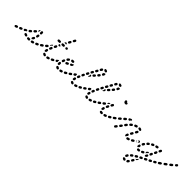

<svg xmlns="http://www.w3.org/2000/svg" viewBox="172 -1745 3241 3241"><g transform="rotate(45 1793.0 -124.0)"><path d="M38 3Q41 -3 40 -10Q39 -12 39 -14Q38 -16 37 -19Q33 -24 27 -26Q20 -29 14 -26Q1 -22 -7 -19Q-14 -16 -18 -9Q-22 -1 -19 7Q-16 14 -9 18Q-1 22 7 19Q15 16 27 11Q34 9 38 3ZM325 18Q321 19 317 19Q306 19 294 18Q286 17 280 11Q275 5 276 -4Q276 -8 278 -11Q280 -15 283 -17Q286 -20 290 -21Q294 -22 298 -22Q308 -21 318 -21Q324 -21 329 -17Q334 -13 336 -8Q336 -3 337 2Q337 2 337 2Q337 5 335 8Q334 11 332 13Q329 16 325 18ZM417 -2Q421 -8 420 -16Q419 -16 419 -17Q418 -20 417 -24Q415 -26 414 -28Q412 -29 410 -31Q406 -32 402 -33Q398 -33 394 -32Q384 -29 375 -27Q371 -26 367 -24Q364 -22 362 -18Q360 -15 359 -11Q358 -7 359 -3Q361 5 368 9Q375 14 383 12Q394 9 406 6Q413 4 417 -2ZM207 -3Q199 -6 196 -14Q193 -22 196 -29Q198 -33 201 -36Q204 -39 207 -40Q211 -42 215 -42Q219 -41 223 -40Q232 -36 241 -33Q247 -31 251 -26Q255 -21 255 -15Q254 -10 253 -6Q250 1 243 4Q236 7 229 5Q217 1 207 -3ZM116 -29Q119 -35 118 -42Q117 -44 116 -45Q115 -48 114 -50Q110 -56 104 -58Q97 -59 91 -57L70 -48Q67 -47 64 -44Q61 -41 60 -37Q58 -34 58 -30Q58 -26 60 -22Q61 -18 64 -16Q67 -13 70 -11Q74 -10 78 -10Q82 -10 86 -11L106 -20Q113 -23 116 -29ZM493 -31Q495 -34 496 -38Q497 -41 497 -44Q497 -47 497 -50Q496 -51 496 -51Q494 -54 492 -58Q490 -60 488 -61Q486 -62 484 -63Q480 -64 476 -64Q472 -64 468 -62Q459 -57 450 -53Q446 -51 443 -48Q440 -45 439 -42Q438 -38 438 -34Q438 -30 440 -26Q443 -19 451 -16Q459 -13 466 -16Q476 -21 487 -26Q490 -28 493 -31ZM334 -44Q333 -46 331 -47Q328 -52 329 -57Q329 -63 332 -67Q337 -75 342 -84Q345 -91 353 -94Q361 -97 368 -93Q372 -91 375 -88Q377 -85 378 -81Q380 -78 379 -74Q379 -70 377 -66Q373 -57 367 -49Q361 -47 355 -43Q351 -40 347 -36Q345 -36 343 -37Q341 -38 339 -39Q337 -42 334 -44ZM193 -68Q193 -68 193 -68Q194 -71 194 -74Q194 -77 193 -80Q193 -81 193 -81Q190 -84 188 -88Q186 -90 184 -91Q182 -92 180 -93Q176 -94 172 -94Q168 -93 165 -91Q156 -87 146 -82Q138 -78 136 -70Q133 -62 137 -55Q138 -51 141 -49Q144 -46 148 -45Q152 -44 156 -44Q160 -44 163 -46Q165 -47 167 -48Q171 -54 177 -59Q184 -65 192 -67Q193 -67 193 -67Q193 -67 193 -68ZM553 -73Q554 -82 549 -88Q547 -92 544 -94Q541 -96 537 -97Q533 -97 529 -97Q525 -96 522 -93L519 -92Q516 -90 514 -86Q512 -83 511 -79Q510 -75 511 -71Q512 -67 514 -64Q516 -61 520 -59Q523 -56 527 -56Q531 -55 535 -56Q539 -57 542 -59L544 -61Q551 -65 553 -73ZM262 -119Q263 -126 259 -132Q258 -133 257 -134Q255 -136 253 -138Q248 -142 241 -142Q234 -141 229 -137Q220 -129 213 -123Q206 -118 206 -110Q205 -101 210 -95Q215 -88 224 -88Q232 -87 238 -92Q246 -99 255 -107Q261 -111 262 -119ZM364 -158Q364 -162 366 -165Q368 -169 372 -171Q375 -173 379 -174Q383 -175 387 -175Q395 -173 400 -167Q404 -160 403 -152Q401 -140 399 -129Q397 -122 391 -117Q385 -113 378 -114Q373 -116 369 -117Q363 -120 361 -126Q359 -132 360 -138Q362 -148 364 -158ZM305 -153 317 -165Q322 -170 323 -177Q324 -184 320 -190Q318 -191 317 -192Q315 -194 314 -196Q308 -200 301 -199Q294 -198 289 -193L277 -181L273 -178Q267 -172 267 -164Q267 -156 273 -150Q279 -144 287 -144Q295 -144 301 -149ZM368 -217V-220Q368 -229 368 -237Q368 -246 373 -252Q379 -258 387 -258Q395 -259 401 -253Q408 -247 408 -239Q408 -230 408 -220V-216Q408 -212 407 -209Q405 -205 402 -202Q400 -200 397 -199Q394 -197 391 -197Q391 -197 390 -197Q386 -197 382 -197Q376 -199 372 -205Q368 -210 368 -217ZM348 -252Q348 -253 348 -254Q348 -253 348 -253Q347 -253 347 -253L332 -237Q329 -234 328 -230Q326 -227 326 -223Q326 -219 328 -215Q330 -211 333 -209Q336 -206 340 -204Q344 -203 348 -203Q346 -210 346 -217V-220Q346 -228 345 -237Q345 -245 348 -252Z M703 17Q696 21 688 19Q673 15 661 7Q655 2 653 -6Q652 -14 657 -21Q659 -24 662 -26Q666 -28 670 -29Q674 -29 677 -29Q681 -28 685 -25Q690 -21 698 -19Q702 -18 705 -16Q708 -14 710 -10Q711 -9 711 -8Q711 -8 712 -7Q711 -1 712 5Q712 5 712 5Q712 5 712 5Q710 13 703 17ZM788 6Q791 4 793 0Q794 -3 795 -6Q795 -9 795 -12Q794 -13 794 -14Q792 -17 791 -20Q788 -26 781 -28Q775 -30 769 -28Q759 -24 749 -22Q741 -20 737 -13Q733 -6 735 2Q736 6 738 9Q740 12 744 14Q747 16 751 17Q755 18 759 17Q770 14 781 10Q785 9 788 6ZM870 -35Q873 -42 870 -49Q870 -50 869 -51Q867 -53 866 -56Q864 -58 862 -60Q860 -61 857 -62Q853 -63 849 -62Q845 -62 842 -60Q833 -55 823 -50Q816 -47 813 -39Q811 -31 814 -24Q816 -20 819 -17Q822 -15 826 -13Q830 -12 833 -12Q837 -13 841 -15Q851 -19 861 -25Q868 -29 870 -35ZM640 -91Q642 -99 650 -103Q657 -107 665 -105Q669 -104 672 -101Q675 -99 677 -96Q679 -92 679 -88Q680 -84 679 -80Q676 -70 674 -61Q674 -59 673 -56Q672 -54 670 -51Q668 -51 666 -51Q657 -50 650 -45Q642 -47 638 -53Q634 -60 635 -68Q637 -78 640 -91ZM927 -73Q928 -82 923 -88Q921 -92 918 -94Q914 -96 911 -97Q907 -97 903 -97Q899 -96 896 -93L893 -91Q886 -87 885 -79Q883 -70 888 -64Q890 -60 893 -58Q897 -56 901 -55Q905 -55 908 -56Q912 -56 916 -59L918 -61Q925 -65 927 -73ZM568 -79Q570 -83 571 -87Q571 -90 571 -93Q570 -96 569 -98Q568 -99 567 -100Q565 -103 564 -105Q558 -109 552 -110Q545 -110 539 -106Q531 -100 522 -93Q515 -89 513 -81Q512 -72 517 -66Q519 -62 522 -60Q526 -58 529 -57Q533 -57 537 -57Q541 -58 544 -61Q554 -67 563 -74Q566 -76 568 -79ZM636 -139Q637 -147 633 -153Q632 -154 631 -154Q629 -156 627 -159Q621 -163 615 -162Q608 -162 603 -157Q595 -150 587 -143Q580 -138 580 -129Q579 -121 584 -115Q587 -112 590 -110Q594 -108 598 -108Q602 -107 606 -109Q609 -110 613 -112Q621 -120 629 -127Q635 -132 636 -139ZM671 -172Q672 -176 675 -179Q678 -181 682 -183Q685 -184 689 -184Q693 -184 697 -182Q701 -181 703 -178Q706 -175 707 -171Q709 -168 709 -164Q709 -160 707 -156Q703 -146 699 -136Q696 -130 690 -127Q684 -123 678 -124Q674 -126 671 -127Q670 -127 670 -127Q663 -131 661 -138Q659 -145 662 -152Q666 -161 671 -172ZM659 -194Q665 -201 673 -204Q674 -204 675 -204Q675 -205 675 -207Q672 -214 672 -222Q669 -222 665 -220Q662 -218 659 -215Q652 -207 645 -199Q643 -196 641 -193Q640 -189 640 -185Q640 -181 642 -178Q643 -174 646 -172Q648 -176 650 -181Q653 -189 659 -194ZM710 -201Q717 -199 723 -202Q730 -205 733 -211L743 -231Q746 -238 744 -246Q741 -254 733 -258Q730 -260 726 -260Q722 -260 718 -259Q714 -257 711 -255Q708 -252 707 -249L697 -229Q694 -223 695 -216Q697 -209 703 -204Q704 -204 706 -203Q708 -202 710 -201ZM733 -297Q733 -300 735 -304Q739 -306 743 -310Q744 -312 746 -314Q747 -312 749 -310Q755 -304 763 -300Q770 -298 777 -298L770 -286Q767 -279 761 -277Q754 -274 747 -276Q745 -277 743 -278Q742 -279 740 -279Q738 -281 736 -284Q735 -286 734 -289Q732 -293 733 -297ZM727 -326Q732 -332 732 -340Q732 -348 727 -354Q721 -360 712 -360H686Q678 -360 672 -354Q666 -348 666 -340Q666 -332 672 -326Q678 -320 686 -320H712Q721 -320 727 -326ZM820 -326Q825 -332 825 -340Q825 -348 820 -354Q814 -360 805 -360H779Q771 -360 765 -354Q759 -348 759 -340Q759 -332 765 -326Q771 -320 779 -320H805Q814 -320 820 -326ZM891 -326Q897 -332 897 -340Q897 -348 891 -354Q885 -360 877 -360H872Q864 -360 858 -354Q852 -348 852 -340Q852 -332 858 -326Q864 -320 872 -320H877Q885 -320 891 -326ZM779 -383H805Q813 -383 821 -380Q824 -387 822 -394Q819 -402 812 -406Q809 -408 805 -408Q801 -408 797 -407Q793 -406 790 -404Q787 -401 785 -398L777 -382Q778 -383 779 -383ZM815 -452 826 -471Q830 -478 838 -481Q846 -483 853 -479Q860 -475 862 -467Q865 -459 861 -452L850 -433Q846 -426 840 -424Q833 -421 827 -423Q825 -424 823 -425Q821 -426 819 -427Q814 -432 813 -439Q812 -446 815 -452ZM854 -518Q854 -522 856 -525L867 -544Q871 -552 879 -554Q887 -556 894 -552Q897 -550 900 -547Q902 -544 903 -540Q904 -536 904 -532Q904 -528 902 -525L891 -506Q887 -499 881 -497Q874 -494 867 -496Q866 -498 864 -499Q862 -500 860 -500Q858 -502 856 -505Q855 -507 854 -510Q853 -514 854 -518Z M974 7Q967 2 967 -6Q966 -15 971 -21Q977 -27 985 -28Q993 -29 1000 -23Q1004 -19 1011 -18Q1016 -16 1019 -13Q1023 -10 1024 -6Q1024 1 1025 7Q1023 15 1016 19Q1008 23 1001 21Q985 17 974 7ZM1104 3Q1108 -4 1107 -11Q1107 -12 1106 -13Q1104 -16 1103 -20Q1102 -22 1100 -23Q1098 -25 1096 -26Q1093 -27 1089 -28Q1085 -28 1081 -27Q1071 -23 1062 -21Q1054 -19 1049 -12Q1045 -5 1047 3Q1048 7 1051 10Q1053 13 1056 15Q1060 18 1064 18Q1068 19 1071 18Q1082 15 1094 11Q1101 9 1104 3ZM1181 -36Q1184 -42 1182 -49Q1181 -50 1180 -51Q1178 -54 1176 -57Q1174 -59 1172 -60Q1170 -61 1168 -62Q1164 -63 1160 -63Q1156 -62 1153 -60Q1143 -55 1134 -50Q1127 -46 1125 -38Q1122 -30 1126 -23Q1128 -20 1131 -17Q1134 -14 1138 -13Q1142 -12 1146 -12Q1149 -13 1153 -15Q1163 -20 1173 -25Q1179 -29 1181 -36ZM946 -64V-66Q946 -76 947 -88Q947 -92 949 -95Q951 -99 954 -101Q957 -104 961 -105Q965 -106 969 -106Q973 -105 976 -103Q980 -101 982 -98Q985 -95 986 -91Q987 -88 987 -84Q986 -74 986 -66V-64Q986 -60 985 -57Q983 -53 980 -50Q973 -49 966 -45Q965 -45 964 -44Q957 -45 951 -51Q946 -56 946 -64ZM1236 -74Q1237 -82 1232 -88Q1230 -92 1227 -94Q1223 -96 1219 -97Q1216 -97 1212 -97Q1208 -96 1205 -93L1203 -92Q1196 -88 1195 -79Q1193 -71 1198 -64Q1200 -61 1204 -59Q1207 -57 1211 -56Q1215 -56 1219 -56Q1223 -57 1226 -60L1227 -61Q1234 -65 1236 -74ZM929 -105Q930 -107 931 -108Q927 -110 922 -109Q917 -108 913 -106L896 -93Q892 -91 890 -88Q888 -85 887 -81Q887 -77 887 -73Q888 -69 891 -66Q895 -59 903 -57Q911 -56 918 -61L924 -64V-66Q924 -77 925 -90Q925 -98 929 -105ZM981 -126Q983 -126 985 -126Q987 -127 989 -128Q993 -130 995 -133Q998 -136 999 -139Q1002 -149 1006 -158Q1009 -166 1006 -173Q1003 -181 996 -184Q992 -186 988 -186Q984 -186 980 -184Q977 -183 974 -180Q971 -177 969 -174Q965 -163 961 -152Q960 -148 960 -144Q960 -140 962 -137Q964 -134 966 -132Q968 -129 971 -128Q971 -128 971 -128Q976 -127 981 -126ZM1030 -156Q1031 -155 1031 -154Q1033 -151 1036 -148Q1039 -146 1043 -144Q1047 -143 1051 -143Q1055 -144 1058 -145L1077 -155Q1084 -158 1086 -165Q1089 -171 1088 -178Q1088 -178 1087 -178Q1085 -182 1083 -187Q1078 -192 1072 -193Q1065 -194 1059 -191L1040 -181Q1036 -179 1034 -176Q1031 -173 1030 -170Q1030 -167 1030 -165Q1030 -162 1030 -159Q1030 -157 1030 -156ZM1155 -207Q1159 -214 1157 -222Q1155 -230 1148 -234Q1147 -234 1147 -235Q1146 -235 1145 -236Q1141 -229 1134 -225Q1127 -220 1118 -218Q1114 -218 1110 -218Q1107 -215 1106 -212Q1104 -209 1103 -206Q1102 -202 1103 -198Q1104 -194 1106 -191Q1108 -187 1112 -185Q1115 -183 1119 -182Q1123 -182 1127 -182Q1131 -183 1134 -185Q1141 -190 1146 -195Q1152 -200 1155 -207ZM1017 -199Q1019 -199 1021 -199Q1025 -199 1028 -201Q1032 -203 1035 -206Q1041 -213 1047 -219Q1054 -225 1054 -233Q1055 -241 1049 -247Q1046 -250 1043 -252Q1039 -254 1035 -254Q1031 -254 1027 -253Q1024 -252 1021 -249Q1012 -241 1004 -231Q999 -226 999 -218Q999 -210 1005 -205Q1010 -203 1014 -199Q1016 -199 1017 -199ZM1100 -281Q1107 -281 1114 -280Q1122 -278 1127 -271Q1131 -264 1130 -256Q1128 -248 1122 -244Q1115 -239 1107 -240Q1103 -241 1100 -241Q1096 -241 1091 -240Q1087 -240 1082 -241Q1078 -243 1075 -246Q1075 -247 1074 -249Q1072 -254 1069 -259Q1068 -267 1073 -273Q1078 -279 1086 -280Q1093 -281 1100 -281Z M1365 23Q1361 24 1357 24Q1349 23 1341 19Q1334 16 1328 11Q1322 5 1321 -3Q1320 -11 1326 -18Q1329 -21 1332 -22Q1336 -24 1340 -24Q1344 -25 1347 -23Q1351 -22 1354 -19Q1358 -16 1361 -16Q1366 -16 1370 -13Q1374 -10 1376 -6Q1376 1 1377 7Q1378 9 1378 10Q1377 13 1376 15Q1374 18 1372 19Q1369 22 1365 23ZM1454 3Q1458 -3 1458 -9Q1457 -11 1456 -13Q1453 -18 1452 -24Q1451 -25 1449 -25Q1448 -26 1447 -27Q1443 -29 1439 -29Q1435 -29 1432 -28Q1423 -25 1414 -22Q1406 -20 1401 -13Q1397 -6 1399 2Q1401 10 1408 14Q1416 18 1424 16Q1434 14 1445 10Q1451 8 1454 3ZM1529 -35Q1531 -41 1530 -47Q1528 -50 1526 -52Q1523 -56 1522 -60Q1517 -64 1511 -64Q1505 -64 1500 -61Q1491 -56 1483 -51Q1476 -47 1474 -39Q1471 -31 1475 -24Q1479 -17 1487 -14Q1495 -12 1503 -16Q1511 -21 1521 -27Q1526 -30 1529 -35ZM1313 -85Q1315 -93 1323 -97Q1330 -102 1338 -99Q1346 -97 1350 -90Q1354 -83 1352 -75Q1350 -65 1348 -57Q1348 -54 1346 -52Q1345 -49 1343 -47Q1341 -47 1338 -47Q1329 -46 1322 -42Q1321 -42 1321 -42Q1314 -45 1311 -51Q1307 -57 1309 -64Q1310 -74 1313 -85ZM1581 -74Q1582 -82 1577 -89Q1575 -92 1572 -94Q1568 -96 1564 -97Q1561 -97 1557 -97Q1553 -96 1549 -93Q1542 -88 1541 -80Q1540 -72 1544 -65Q1547 -62 1550 -60Q1553 -58 1557 -57Q1561 -56 1565 -57Q1569 -58 1572 -60L1573 -61Q1579 -65 1581 -74ZM1249 -78Q1252 -82 1252 -86Q1253 -88 1252 -90Q1252 -92 1252 -94Q1249 -96 1247 -99Q1244 -102 1242 -106Q1237 -109 1231 -109Q1225 -108 1221 -105Q1212 -99 1205 -93Q1198 -89 1196 -80Q1195 -72 1200 -66Q1202 -62 1205 -60Q1209 -58 1213 -57Q1216 -57 1220 -57Q1224 -58 1227 -61Q1236 -66 1244 -73Q1247 -75 1249 -78ZM1309 -122 1293 -109Q1286 -104 1278 -105Q1270 -106 1265 -113Q1260 -119 1261 -127Q1262 -136 1268 -141L1284 -153Q1289 -157 1294 -158Q1300 -158 1306 -155Q1308 -152 1310 -148Q1311 -148 1311 -148Q1309 -143 1309 -137Q1309 -131 1311 -124Q1311 -124 1310 -123Q1309 -123 1309 -122ZM1332 -137Q1332 -141 1333 -145Q1337 -154 1341 -164Q1344 -171 1352 -174Q1360 -178 1367 -174Q1375 -171 1378 -164Q1381 -156 1378 -148Q1374 -139 1370 -130Q1368 -125 1364 -121Q1359 -118 1353 -117Q1349 -120 1343 -121Q1341 -122 1339 -122Q1337 -124 1336 -125Q1334 -127 1334 -129Q1332 -133 1332 -137ZM1366 -220 1375 -238Q1378 -245 1386 -248Q1394 -251 1402 -247Q1409 -244 1412 -236Q1415 -228 1411 -220L1402 -202Q1400 -197 1395 -194Q1390 -191 1384 -191Q1380 -193 1376 -195Q1373 -196 1369 -197Q1365 -202 1364 -208Q1363 -214 1366 -220ZM1419 -263Q1421 -263 1422 -263Q1424 -263 1426 -264Q1430 -265 1433 -267Q1436 -270 1438 -274L1447 -291Q1449 -295 1449 -299Q1450 -303 1449 -307Q1448 -310 1445 -314Q1442 -317 1439 -318Q1432 -322 1424 -320Q1416 -317 1412 -310L1402 -292Q1401 -289 1400 -285Q1400 -281 1401 -277Q1402 -275 1403 -273Q1404 -271 1405 -270Q1408 -269 1411 -267Q1415 -266 1419 -263ZM1482 -316Q1484 -316 1485 -315Q1488 -312 1491 -309Q1493 -306 1496 -304Q1498 -299 1497 -293Q1496 -287 1491 -282L1477 -268Q1473 -265 1468 -264Q1463 -262 1458 -264L1467 -281Q1471 -288 1472 -296Q1473 -305 1470 -313Q1475 -314 1480 -317Q1481 -317 1482 -316ZM1529 -373Q1535 -375 1541 -373Q1544 -369 1547 -366Q1550 -364 1552 -363Q1555 -357 1554 -351Q1553 -345 1549 -340Q1542 -333 1535 -326Q1532 -323 1528 -321Q1525 -319 1521 -319Q1517 -319 1513 -321Q1509 -322 1506 -325Q1504 -328 1502 -331Q1500 -335 1500 -339Q1500 -340 1500 -340Q1500 -341 1500 -342L1505 -350Q1507 -353 1508 -355Q1514 -362 1520 -368Q1524 -372 1529 -373ZM1441 -363 1451 -381Q1453 -385 1456 -387Q1459 -389 1463 -391Q1467 -392 1471 -391Q1475 -391 1478 -389Q1485 -385 1488 -377Q1490 -369 1486 -361L1476 -344Q1474 -340 1471 -338Q1468 -335 1464 -334Q1462 -334 1460 -334Q1458 -334 1456 -334Q1453 -336 1449 -338Q1446 -340 1443 -341Q1439 -346 1438 -352Q1438 -358 1441 -363ZM1607 -414Q1607 -420 1604 -425Q1602 -426 1601 -427Q1595 -430 1591 -434Q1585 -435 1580 -433Q1575 -431 1571 -427Q1566 -420 1559 -412Q1554 -405 1554 -397Q1555 -389 1562 -384Q1568 -378 1576 -379Q1584 -380 1590 -386Q1597 -394 1603 -402Q1607 -407 1607 -414ZM1481 -433 1491 -451Q1495 -458 1503 -460Q1511 -463 1518 -458Q1525 -454 1528 -446Q1530 -438 1526 -431L1516 -414Q1513 -408 1507 -406Q1502 -403 1496 -404Q1493 -406 1489 -408Q1486 -410 1482 -411Q1479 -416 1478 -422Q1478 -428 1481 -433ZM1648 -491Q1644 -498 1638 -501Q1631 -497 1624 -496Q1619 -494 1613 -495Q1612 -493 1611 -492Q1611 -491 1610 -489Q1608 -482 1603 -474Q1599 -466 1602 -459Q1604 -451 1612 -447Q1619 -443 1627 -445Q1635 -448 1639 -455Q1645 -466 1648 -476Q1651 -484 1648 -491ZM1532 -522Q1535 -525 1538 -527Q1541 -529 1545 -530Q1549 -531 1553 -530Q1557 -529 1560 -527Q1567 -522 1569 -514Q1570 -506 1566 -499Q1561 -493 1555 -483Q1552 -478 1547 -475Q1542 -473 1536 -474Q1533 -476 1529 -478Q1526 -480 1522 -481Q1519 -486 1518 -492Q1518 -498 1521 -504Q1527 -514 1532 -522ZM1583 -558Q1589 -564 1597 -563Q1605 -563 1611 -560Q1619 -558 1626 -554Q1633 -549 1635 -541Q1636 -533 1632 -526Q1627 -519 1619 -518Q1611 -516 1604 -520Q1600 -523 1595 -523Q1593 -523 1592 -523Q1590 -524 1589 -524Q1587 -530 1584 -535Q1581 -540 1576 -543Q1576 -544 1576 -544Q1576 -544 1576 -544Q1576 -553 1583 -558Z M1710 23Q1706 24 1702 24Q1694 23 1686 19Q1679 16 1673 11Q1667 5 1666 -3Q1665 -11 1671 -18Q1674 -21 1677 -22Q1681 -24 1685 -24Q1689 -25 1692 -23Q1696 -22 1699 -19Q1703 -16 1706 -16Q1711 -16 1715 -13Q1719 -10 1721 -6Q1721 1 1722 7Q1723 9 1723 10Q1722 13 1721 15Q1719 18 1717 19Q1714 22 1710 23ZM1799 3Q1803 -3 1803 -9Q1802 -11 1801 -13Q1798 -18 1797 -24Q1796 -25 1794 -25Q1793 -26 1792 -27Q1788 -29 1784 -29Q1780 -29 1777 -28Q1768 -25 1759 -22Q1751 -20 1746 -13Q1742 -6 1744 2Q1746 10 1753 14Q1761 18 1769 16Q1779 14 1790 10Q1796 8 1799 3ZM1874 -35Q1876 -41 1875 -47Q1873 -50 1871 -52Q1868 -56 1867 -60Q1862 -64 1856 -64Q1850 -64 1845 -61Q1836 -56 1828 -51Q1821 -47 1819 -39Q1816 -31 1820 -24Q1824 -17 1832 -14Q1840 -12 1848 -16Q1856 -21 1866 -27Q1871 -30 1874 -35ZM1658 -85Q1660 -93 1668 -97Q1675 -102 1683 -99Q1691 -97 1695 -90Q1699 -83 1697 -75Q1695 -65 1693 -57Q1693 -54 1691 -52Q1690 -49 1688 -47Q1686 -47 1683 -47Q1674 -46 1667 -42Q1666 -42 1666 -42Q1659 -45 1656 -51Q1652 -57 1654 -64Q1655 -74 1658 -85ZM1926 -74Q1927 -82 1922 -89Q1920 -92 1917 -94Q1913 -96 1909 -97Q1906 -97 1902 -97Q1898 -96 1894 -93Q1887 -88 1886 -80Q1885 -72 1889 -65Q1892 -62 1895 -60Q1898 -58 1902 -57Q1906 -56 1910 -57Q1914 -58 1917 -60L1918 -61Q1924 -65 1926 -74ZM1594 -78Q1597 -82 1597 -86Q1598 -88 1597 -90Q1597 -92 1597 -94Q1594 -96 1592 -99Q1589 -102 1587 -106Q1582 -109 1576 -109Q1570 -108 1566 -105Q1557 -99 1550 -93Q1543 -89 1541 -80Q1540 -72 1545 -66Q1547 -62 1550 -60Q1554 -58 1558 -57Q1561 -57 1565 -57Q1569 -58 1572 -61Q1581 -66 1589 -73Q1592 -75 1594 -78ZM1654 -122 1638 -109Q1631 -104 1623 -105Q1615 -106 1610 -113Q1605 -119 1606 -127Q1607 -136 1613 -141L1629 -153Q1634 -157 1639 -158Q1645 -158 1651 -155Q1653 -152 1655 -148Q1656 -148 1656 -148Q1654 -143 1654 -137Q1654 -131 1656 -124Q1656 -124 1655 -123Q1654 -123 1654 -122ZM1677 -137Q1677 -141 1678 -145Q1682 -154 1686 -164Q1689 -171 1697 -174Q1705 -178 1712 -174Q1720 -171 1723 -164Q1726 -156 1723 -148Q1719 -139 1715 -130Q1713 -125 1709 -121Q1704 -118 1698 -117Q1694 -120 1688 -121Q1686 -122 1684 -122Q1682 -124 1681 -125Q1679 -127 1679 -129Q1677 -133 1677 -137ZM1711 -220 1720 -238Q1723 -245 1731 -248Q1739 -251 1747 -247Q1754 -244 1757 -236Q1760 -228 1756 -220L1747 -202Q1745 -197 1740 -194Q1735 -191 1729 -191Q1725 -193 1721 -195Q1718 -196 1714 -197Q1710 -202 1709 -208Q1708 -214 1711 -220ZM1764 -263Q1766 -263 1767 -263Q1769 -263 1771 -264Q1775 -265 1778 -267Q1781 -270 1783 -274L1792 -291Q1794 -295 1794 -299Q1795 -303 1794 -307Q1793 -310 1790 -314Q1787 -317 1784 -318Q1777 -322 1769 -320Q1761 -317 1757 -310L1747 -292Q1746 -289 1745 -285Q1745 -281 1746 -277Q1747 -275 1748 -273Q1749 -271 1750 -270Q1753 -269 1756 -267Q1760 -266 1764 -263ZM1827 -316Q1829 -316 1830 -315Q1833 -312 1836 -309Q1838 -306 1841 -304Q1843 -299 1842 -293Q1841 -287 1836 -282L1822 -268Q1818 -265 1813 -264Q1808 -262 1803 -264L1812 -281Q1816 -288 1817 -296Q1818 -305 1815 -313Q1820 -314 1825 -317Q1826 -317 1827 -316ZM1874 -373Q1880 -375 1886 -373Q1889 -369 1892 -366Q1895 -364 1897 -363Q1900 -357 1899 -351Q1898 -345 1894 -340Q1887 -333 1880 -326Q1877 -323 1873 -321Q1870 -319 1866 -319Q1862 -319 1858 -321Q1854 -322 1851 -325Q1849 -328 1847 -331Q1845 -335 1845 -339Q1845 -340 1845 -340Q1845 -341 1845 -342L1850 -350Q1852 -353 1853 -355Q1859 -362 1865 -368Q1869 -372 1874 -373ZM1786 -363 1796 -381Q1798 -385 1801 -387Q1804 -389 1808 -391Q1812 -392 1816 -391Q1820 -391 1823 -389Q1830 -385 1833 -377Q1835 -369 1831 -361L1821 -344Q1819 -340 1816 -338Q1813 -335 1809 -334Q1807 -334 1805 -334Q1803 -334 1801 -334Q1798 -336 1794 -338Q1791 -340 1788 -341Q1784 -346 1783 -352Q1783 -358 1786 -363ZM1952 -414Q1952 -420 1949 -425Q1947 -426 1946 -427Q1940 -430 1936 -434Q1930 -435 1925 -433Q1920 -431 1916 -427Q1911 -420 1904 -412Q1899 -405 1899 -397Q1900 -389 1907 -384Q1913 -378 1921 -379Q1929 -380 1935 -386Q1942 -394 1948 -402Q1952 -407 1952 -414ZM1826 -433 1836 -451Q1840 -458 1848 -460Q1856 -463 1863 -458Q1870 -454 1873 -446Q1875 -438 1871 -431L1861 -414Q1858 -408 1852 -406Q1847 -403 1841 -404Q1838 -406 1834 -408Q1831 -410 1827 -411Q1824 -416 1823 -422Q1823 -428 1826 -433ZM1993 -491Q1989 -498 1983 -501Q1976 -497 1969 -496Q1964 -494 1958 -495Q1957 -493 1956 -492Q1956 -491 1955 -489Q1953 -482 1948 -474Q1944 -466 1947 -459Q1949 -451 1957 -447Q1964 -443 1972 -445Q1980 -448 1984 -455Q1990 -466 1993 -476Q1996 -484 1993 -491ZM1877 -522Q1880 -525 1883 -527Q1886 -529 1890 -530Q1894 -531 1898 -530Q1902 -529 1905 -527Q1912 -522 1914 -514Q1915 -506 1911 -499Q1906 -493 1900 -483Q1897 -478 1892 -475Q1887 -473 1881 -474Q1878 -476 1874 -478Q1871 -480 1867 -481Q1864 -486 1863 -492Q1863 -498 1866 -504Q1872 -514 1877 -522ZM1928 -558Q1934 -564 1942 -563Q1950 -563 1956 -560Q1964 -558 1971 -554Q1978 -549 1980 -541Q1981 -533 1977 -526Q1972 -519 1964 -518Q1956 -516 1949 -520Q1945 -523 1940 -523Q1938 -523 1937 -523Q1935 -524 1934 -524Q1932 -530 1929 -535Q1926 -540 1921 -543Q1921 -544 1921 -544Q1921 -544 1921 -544Q1921 -553 1928 -558Z M2070 30Q2066 31 2062 31Q2046 31 2034 25Q2030 23 2027 20Q2025 17 2023 13Q2022 10 2022 6Q2022 2 2024 -2Q2028 -9 2035 -12Q2043 -15 2051 -11Q2055 -9 2063 -9Q2069 -9 2074 -6Q2079 -3 2081 2Q2081 8 2083 14Q2082 18 2081 20Q2079 23 2077 25Q2074 28 2070 30ZM2161 6Q2165 0 2163 -7Q2163 -9 2162 -10Q2160 -14 2158 -18Q2157 -19 2155 -20Q2154 -22 2152 -22Q2148 -24 2144 -24Q2140 -24 2137 -23Q2127 -19 2118 -16Q2110 -14 2106 -7Q2102 0 2104 8Q2107 16 2114 20Q2121 24 2129 22Q2140 19 2151 15Q2158 12 2161 6ZM2236 -35Q2238 -42 2236 -48Q2235 -50 2233 -52Q2231 -55 2230 -57Q2228 -59 2226 -60Q2224 -61 2222 -62Q2218 -63 2214 -62Q2210 -61 2206 -59Q2197 -53 2189 -48Q2182 -44 2179 -36Q2177 -28 2181 -21Q2183 -18 2187 -15Q2190 -13 2194 -12Q2197 -11 2201 -11Q2205 -12 2209 -14Q2218 -19 2228 -25Q2233 -29 2236 -35ZM2010 -74Q2011 -78 2014 -81Q2016 -84 2020 -86Q2023 -88 2027 -88Q2031 -89 2035 -87Q2043 -85 2047 -78Q2051 -71 2049 -63Q2046 -53 2044 -44Q2044 -42 2043 -40Q2042 -38 2041 -36Q2034 -36 2028 -33Q2023 -32 2018 -28Q2011 -31 2007 -37Q2004 -43 2005 -51Q2007 -62 2010 -74ZM2289 -74Q2290 -82 2285 -89Q2281 -95 2272 -97Q2264 -98 2257 -93Q2250 -88 2248 -80Q2247 -72 2252 -65Q2256 -58 2265 -57Q2273 -55 2280 -60L2281 -61Q2287 -65 2289 -74ZM1940 -79Q1943 -83 1943 -86Q1944 -89 1943 -92Q1943 -94 1942 -97Q1940 -98 1939 -100Q1937 -103 1935 -105Q1930 -109 1923 -109Q1917 -110 1911 -106Q1901 -98 1895 -93Q1888 -89 1886 -81Q1885 -72 1890 -66Q1892 -62 1895 -60Q1898 -58 1902 -57Q1906 -57 1910 -57Q1914 -58 1917 -61Q1924 -65 1935 -73Q1938 -76 1940 -79ZM2044 -154Q2047 -161 2055 -163Q2063 -166 2071 -162Q2078 -158 2080 -151Q2083 -143 2079 -135Q2074 -126 2070 -117Q2067 -111 2062 -108Q2056 -105 2050 -105Q2046 -108 2041 -109Q2040 -109 2040 -109Q2034 -114 2032 -121Q2031 -128 2034 -134Q2038 -143 2044 -154ZM2008 -135Q2010 -141 2008 -147Q2006 -149 2004 -151Q2002 -154 2001 -156Q1995 -160 1989 -160Q1982 -160 1977 -156L1960 -142Q1953 -137 1952 -129Q1951 -121 1956 -114Q1959 -111 1962 -109Q1966 -107 1970 -107Q1974 -106 1978 -107Q1981 -108 1985 -111L2001 -124Q2007 -128 2008 -135ZM2033 -176Q2040 -182 2048 -185Q2050 -185 2051 -186Q2050 -187 2050 -188Q2048 -196 2049 -205Q2050 -208 2051 -211Q2048 -211 2046 -210Q2043 -209 2041 -207L2033 -200L2024 -194Q2021 -191 2019 -188Q2018 -184 2017 -180Q2017 -176 2018 -172Q2019 -169 2022 -165Q2022 -165 2022 -164Q2023 -164 2023 -163Q2024 -164 2024 -164Q2027 -171 2033 -176ZM2087 -179Q2093 -177 2099 -180Q2105 -182 2109 -188Q2114 -197 2120 -206Q2124 -213 2122 -221Q2120 -229 2113 -233Q2110 -235 2106 -236Q2102 -237 2098 -236Q2094 -235 2091 -233Q2088 -230 2086 -227Q2080 -218 2074 -208Q2071 -202 2072 -196Q2072 -189 2077 -184Q2079 -183 2081 -182Q2084 -181 2087 -179ZM2250 -418Q2257 -415 2261 -409Q2265 -402 2263 -394Q2261 -386 2254 -382Q2250 -379 2245 -377Q2239 -376 2234 -376Q2226 -376 2219 -379Q2212 -382 2207 -387Q2202 -392 2199 -399Q2196 -406 2196 -414Q2196 -417 2197 -421Q2198 -429 2205 -434Q2212 -438 2220 -437Q2227 -436 2232 -430Q2236 -425 2236 -417Q2243 -420 2250 -418Z M2419 -2Q2420 -6 2419 -10Q2419 -14 2417 -18Q2415 -21 2412 -24Q2405 -29 2397 -28Q2389 -27 2384 -20L2369 -2Q2364 4 2365 12Q2366 20 2373 26Q2376 28 2379 29Q2383 30 2387 30Q2391 29 2395 28Q2398 26 2401 22L2415 5Q2417 1 2419 -2ZM2714 11Q2718 3 2716 -4Q2714 -8 2712 -11Q2709 -14 2706 -16Q2702 -18 2698 -18Q2694 -18 2690 -17Q2680 -14 2671 -12Q2667 -12 2664 -10Q2660 -7 2658 -4Q2656 -1 2655 3Q2654 7 2655 11Q2656 19 2663 24Q2669 28 2678 27Q2690 25 2703 21Q2711 18 2714 11ZM2612 -1Q2606 -7 2606 -15Q2606 -17 2606 -19Q2606 -25 2608 -33Q2610 -39 2613 -46Q2615 -50 2617 -53Q2620 -55 2624 -57Q2628 -58 2632 -58Q2636 -58 2639 -57Q2647 -54 2650 -46Q2653 -38 2650 -31Q2649 -28 2648 -26Q2643 -22 2640 -17Q2634 -10 2633 -1Q2632 1 2632 3Q2631 3 2629 3Q2628 4 2627 4Q2618 4 2612 -1ZM2792 -33Q2794 -41 2790 -48Q2787 -52 2784 -54Q2781 -56 2777 -57Q2773 -58 2769 -57Q2765 -56 2762 -54Q2752 -48 2743 -42Q2740 -40 2737 -37Q2735 -34 2734 -30Q2733 -26 2734 -22Q2734 -18 2736 -15Q2740 -8 2748 -6Q2756 -4 2764 -8Q2773 -14 2784 -21Q2791 -25 2792 -33ZM2456 -47 2468 -64Q2473 -70 2472 -78Q2471 -87 2465 -92Q2458 -97 2450 -96Q2442 -94 2437 -88L2424 -72L2423 -70Q2420 -67 2419 -63Q2418 -59 2419 -55Q2419 -51 2421 -48Q2423 -44 2426 -42Q2433 -37 2441 -38Q2449 -39 2454 -45ZM2849 -74Q2850 -82 2845 -89Q2843 -92 2840 -94Q2836 -96 2832 -97Q2828 -97 2824 -96Q2821 -96 2817 -93L2813 -90Q2806 -85 2805 -77Q2803 -69 2808 -62Q2810 -59 2814 -57Q2817 -55 2821 -54Q2825 -53 2829 -54Q2833 -55 2836 -57L2841 -61Q2847 -66 2849 -74ZM2306 -81Q2308 -84 2308 -88Q2309 -92 2308 -96Q2307 -100 2305 -103Q2302 -106 2299 -108Q2295 -110 2291 -111Q2287 -111 2284 -110Q2280 -109 2277 -107Q2267 -100 2258 -93Q2251 -89 2249 -81Q2248 -72 2253 -66Q2255 -62 2258 -60Q2262 -58 2265 -57Q2269 -57 2273 -57Q2277 -58 2280 -61Q2290 -67 2301 -75Q2304 -77 2306 -81ZM2641 -89Q2644 -81 2651 -77Q2658 -73 2666 -75Q2674 -77 2678 -84L2690 -104Q2694 -111 2692 -119Q2690 -127 2682 -131Q2675 -135 2667 -133Q2659 -131 2655 -124L2644 -104Q2639 -97 2641 -89ZM2523 -140Q2524 -143 2523 -147Q2523 -151 2521 -155Q2519 -158 2516 -161Q2513 -163 2509 -164Q2505 -165 2501 -165Q2497 -164 2494 -163Q2490 -161 2488 -157Q2480 -148 2473 -138Q2471 -135 2470 -131Q2469 -127 2470 -123Q2470 -120 2472 -116Q2475 -113 2478 -110Q2481 -108 2485 -107Q2489 -106 2493 -107Q2497 -108 2500 -110Q2503 -112 2506 -115Q2512 -124 2519 -133Q2521 -136 2523 -140ZM2377 -146Q2377 -154 2372 -160Q2366 -166 2358 -167Q2350 -167 2344 -162Q2334 -154 2326 -146Q2319 -141 2319 -133Q2318 -125 2323 -118Q2326 -115 2329 -113Q2333 -112 2337 -111Q2341 -111 2345 -112Q2348 -113 2351 -116Q2360 -123 2370 -132Q2376 -137 2377 -146ZM2685 -163Q2687 -155 2694 -151Q2698 -149 2702 -149Q2706 -148 2709 -149Q2713 -150 2716 -153Q2720 -155 2721 -159Q2728 -170 2733 -180Q2735 -183 2735 -187Q2735 -191 2734 -195Q2733 -199 2730 -202Q2728 -205 2724 -207Q2717 -210 2709 -208Q2701 -205 2697 -198Q2693 -189 2687 -178Q2683 -171 2685 -163ZM2443 -204Q2443 -212 2438 -218Q2433 -225 2424 -225Q2416 -226 2410 -220Q2402 -214 2391 -204Q2385 -199 2385 -191Q2384 -182 2390 -176Q2392 -173 2396 -171Q2400 -170 2404 -169Q2407 -169 2411 -171Q2415 -172 2418 -174Q2428 -183 2436 -190Q2442 -195 2443 -204ZM2581 -197Q2583 -200 2583 -204Q2584 -208 2583 -212Q2582 -216 2579 -219Q2574 -225 2566 -226Q2558 -227 2551 -222Q2542 -215 2532 -206Q2529 -203 2528 -200Q2526 -196 2526 -192Q2526 -188 2527 -185Q2528 -181 2531 -178Q2534 -175 2537 -173Q2541 -172 2545 -171Q2549 -171 2553 -173Q2556 -174 2559 -177Q2568 -184 2576 -191Q2579 -193 2581 -197ZM2657 -237Q2660 -244 2658 -252Q2657 -256 2654 -259Q2652 -262 2648 -264Q2645 -266 2641 -266Q2637 -267 2633 -266Q2621 -262 2609 -257Q2606 -256 2603 -253Q2600 -250 2599 -246Q2597 -243 2597 -239Q2597 -235 2599 -231Q2602 -223 2610 -220Q2618 -217 2625 -220Q2635 -224 2645 -227Q2653 -230 2657 -237ZM2469 -225Q2461 -227 2457 -234Q2452 -241 2454 -249Q2456 -257 2463 -261Q2478 -270 2490 -274Q2497 -276 2505 -272Q2512 -268 2514 -260Q2515 -259 2515 -259Q2515 -258 2515 -257Q2510 -255 2506 -252Q2499 -246 2494 -239Q2492 -235 2490 -231Q2487 -229 2484 -227Q2477 -223 2469 -225ZM2706 -234Q2703 -235 2700 -235Q2691 -236 2686 -242Q2681 -248 2681 -256Q2682 -265 2688 -270Q2694 -275 2703 -275Q2712 -274 2720 -271Q2729 -267 2736 -261Q2742 -256 2742 -247Q2742 -239 2737 -233Q2735 -231 2734 -230Q2732 -229 2731 -228Q2725 -230 2719 -231Q2714 -232 2710 -231Q2709 -231 2709 -231Q2709 -232 2709 -232Q2707 -233 2706 -234Z M2883 269Q2883 269 2882 268Q2875 271 2867 270Q2863 270 2859 269Q2858 270 2857 270Q2857 271 2856 271Q2854 274 2852 278Q2851 282 2851 286Q2851 290 2853 293Q2855 297 2858 300Q2868 309 2884 314Q2888 315 2892 314Q2896 314 2899 312Q2903 310 2905 307Q2908 304 2909 300Q2911 292 2907 285Q2903 278 2895 275Q2888 273 2885 270Q2884 270 2883 269ZM2944 251Q2946 248 2950 246Q2953 244 2957 244Q2961 244 2965 245Q2969 246 2972 248Q2978 254 2979 262Q2980 270 2975 277Q2966 286 2959 294Q2953 299 2945 299Q2938 299 2932 294Q2932 292 2932 290Q2931 281 2927 274Q2926 273 2926 273Q2927 270 2928 268Q2929 266 2931 264Q2937 259 2944 251ZM2898 211Q2898 206 2896 201Q2891 198 2887 193Q2886 192 2885 191Q2883 190 2880 190Q2877 190 2874 190Q2870 191 2867 193Q2863 195 2861 199Q2854 209 2849 220Q2848 224 2848 228Q2848 232 2849 235Q2851 239 2854 242Q2856 245 2860 246Q2868 250 2875 247Q2883 243 2886 236Q2889 228 2894 221Q2897 216 2898 211ZM2986 186Q2990 178 2998 176Q3006 174 3013 178Q3020 182 3023 190Q3025 198 3021 205Q3015 215 3010 223Q3007 229 3001 232Q2995 234 2988 233Q2987 232 2986 231Q2982 227 2977 225Q2973 220 2973 214Q2973 209 2976 203Q2981 195 2986 186ZM2955 160Q2957 154 2955 148Q2952 145 2950 141Q2949 139 2948 137Q2943 133 2936 133Q2929 133 2924 137Q2915 144 2907 150Q2900 156 2900 164Q2899 172 2904 178Q2907 181 2910 183Q2914 185 2917 186Q2921 186 2925 185Q2929 184 2932 181Q2939 175 2948 169Q2953 165 2955 160ZM3038 136Q3033 142 3026 146Q3020 149 3015 152Q3015 153 3016 154Q3016 154 3017 155Q3020 156 3024 158Q3026 159 3028 161Q3035 162 3041 159Q3046 156 3049 150L3058 131Q3059 129 3060 127Q3060 125 3060 122Q3053 123 3046 121Q3043 129 3038 136ZM3018 94Q3013 90 3007 89Q3000 88 2995 92Q2985 97 2976 102Q2969 107 2967 115Q2965 123 2969 130Q2974 137 2982 139Q2990 141 2997 137Q3005 132 3015 126Q3020 123 3023 118Q3025 112 3024 106Q3022 103 3020 100Q3019 97 3018 94ZM3092 83Q3094 80 3096 77Q3096 74 3097 72Q3097 70 3096 68Q3094 65 3093 62Q3091 59 3090 56Q3086 52 3079 51Q3073 50 3067 53L3049 62Q3042 66 3039 74Q3037 82 3040 89Q3042 93 3045 95Q3048 98 3052 99Q3056 100 3060 100Q3064 100 3067 98L3086 88Q3089 86 3092 83ZM3167 43Q3170 37 3169 31Q3167 29 3166 26Q3164 23 3163 19Q3162 18 3160 16Q3158 15 3156 15Q3152 13 3148 14Q3144 14 3140 16L3122 25Q3114 29 3112 37Q3109 45 3113 52Q3117 59 3125 62Q3132 65 3140 61L3158 52Q3164 49 3167 43ZM2941 33Q2936 33 2932 33Q2924 32 2919 25Q2914 19 2915 11Q2916 2 2922 -3Q2928 -8 2937 -7Q2939 -7 2941 -7Q2946 -7 2952 -8Q2955 -9 2959 -8Q2963 -7 2966 -4Q2967 -4 2968 -3Q2969 -3 2969 -2Q2970 5 2973 11Q2974 13 2975 14Q2974 21 2969 26Q2964 31 2958 32Q2949 33 2941 33ZM3237 9Q3240 6 3241 2Q3242 0 3242 -2Q3242 -5 3242 -7Q3240 -9 3239 -12Q3237 -15 3235 -19Q3231 -23 3225 -24Q3218 -24 3213 -21L3194 -12Q3191 -10 3188 -7Q3186 -4 3185 0Q3183 4 3184 8Q3184 12 3186 15Q3190 23 3198 25Q3206 28 3213 24L3231 14Q3235 12 3237 9ZM3090 9Q3088 7 3087 6Q3086 4 3085 2Q3084 -2 3084 -6Q3084 -10 3086 -14L3096 -32Q3099 -40 3107 -42Q3115 -45 3122 -41Q3126 -40 3128 -37Q3131 -34 3132 -30Q3134 -26 3133 -22Q3133 -18 3131 -15L3125 -2L3112 5Q3105 8 3100 14Q3098 13 3096 12Q3093 10 3090 9ZM3047 -9Q3050 -15 3049 -21Q3047 -23 3045 -25Q3042 -29 3039 -34Q3038 -35 3037 -36Q3035 -36 3034 -37Q3030 -38 3026 -37Q3022 -36 3019 -34Q3011 -30 3002 -25Q2999 -24 2996 -21Q2994 -18 2992 -14Q2991 -10 2991 -6Q2992 -2 2993 1Q2997 9 3005 11Q3013 14 3020 10Q3030 6 3039 0Q3045 -3 3047 -9ZM2885 -54Q2886 -58 2888 -61Q2891 -65 2894 -67Q2897 -69 2901 -69Q2905 -70 2909 -69Q2913 -68 2916 -65Q2919 -63 2921 -60Q2923 -56 2924 -52Q2925 -48 2924 -44Q2921 -35 2921 -29Q2921 -29 2921 -28Q2921 -28 2921 -28Q2914 -25 2908 -20Q2902 -16 2898 -10Q2891 -11 2886 -17Q2881 -22 2881 -30Q2881 -41 2885 -54ZM3312 -36Q3314 -42 3313 -48Q3311 -50 3310 -52Q3307 -56 3305 -59Q3304 -61 3302 -62Q3300 -63 3298 -63Q3294 -64 3290 -63Q3286 -63 3283 -61Q3274 -56 3265 -50Q3258 -46 3256 -38Q3254 -30 3258 -23Q3260 -20 3263 -17Q3266 -15 3270 -14Q3274 -13 3278 -13Q3282 -14 3285 -16Q3295 -21 3304 -26Q3309 -30 3312 -36ZM3085 -55Q3091 -61 3100 -64Q3100 -64 3100 -64Q3100 -64 3100 -64Q3097 -73 3098 -81Q3098 -83 3098 -84Q3093 -86 3089 -84Q3084 -83 3080 -80Q3073 -73 3065 -67Q3059 -62 3058 -54Q3057 -45 3063 -39Q3064 -37 3066 -36Q3068 -34 3071 -33L3075 -42Q3079 -50 3085 -55ZM3362 -66Q3364 -70 3365 -74Q3365 -77 3365 -81Q3364 -85 3361 -88Q3359 -92 3356 -94Q3352 -96 3348 -97Q3345 -97 3341 -97Q3337 -96 3334 -93H3333Q3330 -91 3328 -87Q3325 -84 3325 -80Q3324 -76 3325 -72Q3326 -68 3328 -65Q3333 -58 3341 -57Q3349 -55 3356 -60V-61Q3360 -63 3362 -66ZM2826 -57Q2817 -59 2813 -66Q2808 -72 2809 -80Q2811 -89 2818 -93L2836 -107Q2843 -111 2851 -110Q2860 -109 2864 -102Q2869 -95 2868 -87Q2866 -79 2859 -74L2840 -61Q2834 -56 2826 -57ZM3138 -58Q3140 -58 3142 -58Q3145 -58 3147 -59Q3151 -60 3154 -63Q3157 -66 3158 -69L3164 -80L3168 -88Q3171 -95 3169 -103Q3166 -111 3159 -115Q3151 -118 3143 -116Q3135 -113 3132 -106L3128 -97L3122 -87Q3120 -81 3121 -75Q3122 -69 3126 -64Q3129 -63 3132 -62Q3135 -60 3138 -58ZM2922 -133Q2927 -140 2935 -141Q2943 -143 2950 -138Q2957 -133 2958 -125Q2960 -117 2955 -110Q2950 -102 2945 -94Q2942 -90 2938 -87Q2933 -85 2928 -85Q2922 -89 2915 -91Q2914 -91 2913 -91Q2909 -96 2908 -102Q2907 -109 2911 -115Q2916 -124 2922 -133ZM3159 -160 3168 -179Q3170 -182 3173 -185Q3176 -188 3179 -189Q3183 -190 3187 -190Q3191 -190 3195 -188Q3202 -184 3205 -176Q3207 -168 3204 -161L3195 -142Q3193 -139 3190 -136Q3187 -133 3183 -132Q3181 -132 3179 -131Q3176 -131 3174 -131Q3172 -133 3168 -135Q3165 -136 3162 -137Q3158 -142 3157 -148Q3156 -154 3159 -160ZM2972 -148Q2977 -147 2982 -148Q2987 -149 2991 -153Q2998 -160 3005 -166Q3011 -171 3012 -179Q3013 -188 3007 -194Q3002 -200 2994 -201Q2986 -202 2979 -196Q2971 -189 2963 -182Q2959 -177 2957 -171Q2956 -165 2959 -159Q2961 -158 2963 -157Q2968 -153 2972 -148ZM3052 -242Q3059 -245 3067 -242Q3075 -239 3078 -232Q3082 -224 3079 -216Q3076 -209 3068 -205Q3059 -201 3051 -197Q3048 -195 3044 -195Q3040 -194 3036 -196Q3035 -196 3033 -197Q3032 -197 3031 -198Q3029 -204 3025 -208Q3023 -210 3022 -211Q3021 -218 3024 -223Q3027 -229 3032 -232Q3042 -237 3052 -242ZM3195 -233 3204 -252Q3208 -259 3216 -262Q3223 -265 3231 -261Q3238 -257 3241 -249Q3244 -242 3240 -234L3231 -215Q3228 -210 3222 -207Q3217 -204 3210 -204Q3208 -206 3205 -208Q3202 -209 3198 -210Q3194 -215 3193 -221Q3192 -228 3195 -233ZM3134 -265Q3143 -266 3149 -261Q3156 -256 3157 -248Q3158 -239 3153 -233Q3148 -226 3140 -225Q3130 -224 3121 -222Q3117 -221 3113 -222Q3109 -223 3106 -225Q3105 -226 3104 -227Q3103 -227 3102 -228Q3101 -235 3099 -241Q3098 -242 3097 -244Q3098 -250 3102 -255Q3107 -260 3113 -261Q3124 -263 3134 -265Z M3388 -89Q3389 -97 3385 -104Q3380 -111 3372 -112Q3364 -113 3357 -109L3333 -92Q3330 -90 3328 -86Q3326 -83 3325 -79Q3325 -75 3326 -71Q3326 -67 3329 -64Q3333 -57 3342 -56Q3350 -55 3357 -59L3380 -76Q3387 -81 3388 -89ZM3464 -139Q3466 -142 3467 -146Q3468 -150 3467 -154Q3466 -158 3463 -161Q3461 -164 3458 -166Q3454 -168 3450 -169Q3446 -170 3442 -169Q3439 -168 3435 -165L3412 -148Q3409 -146 3407 -143Q3405 -139 3404 -135Q3404 -131 3405 -127Q3406 -124 3408 -120Q3413 -114 3421 -112Q3429 -111 3436 -116L3459 -133Q3462 -135 3464 -139ZM3544 -207Q3545 -215 3540 -221Q3534 -228 3526 -229Q3518 -229 3512 -224Q3501 -216 3489 -207Q3483 -201 3482 -193Q3481 -185 3486 -178Q3491 -172 3499 -171Q3508 -170 3514 -175Q3526 -184 3537 -193Q3543 -198 3544 -207ZM3605 -256Q3606 -260 3606 -264Q3606 -268 3604 -272Q3603 -275 3600 -278Q3597 -281 3594 -283Q3590 -284 3586 -284Q3582 -284 3578 -282Q3575 -281 3572 -278Q3567 -273 3562 -268Q3556 -263 3556 -254Q3556 -246 3561 -240Q3567 -234 3575 -234Q3584 -234 3590 -240Q3595 -245 3600 -250Q3603 -253 3605 -256Z"/></g></svg>

Font: FRB American Cursive Dashed
Style: Bold Italic
Weight: 700
Italic angle: -25°
Version: Version 2.0;Modular Font Editor K font №1